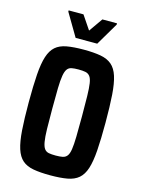

<svg xmlns="http://www.w3.org/2000/svg" viewBox="-131 -956 773 1039"><g transform="rotate(15 256.0 -436.0)"><path d="M256 8Q199 8 160.5 1Q122 -6 98.5 -26.5Q75 -47 62.5 -86Q50 -125 45.5 -188Q41 -251 41 -344Q41 -437 45.5 -500Q50 -563 62.5 -602Q75 -641 98.5 -661.5Q122 -682 160.5 -689Q199 -696 256 -696Q312 -696 350.5 -689Q389 -682 413 -661.5Q437 -641 449.5 -602Q462 -563 466.5 -500Q471 -437 471 -344Q471 -251 466.5 -188Q462 -125 449.5 -86Q437 -47 413 -26.5Q389 -6 350.5 1Q312 8 256 8ZM256 -103Q279 -103 294.5 -106Q310 -109 319.5 -121Q329 -133 333 -159Q337 -185 338 -230Q339 -275 339 -344Q339 -413 338 -458Q337 -503 333 -529Q329 -555 319.5 -567Q310 -579 294.5 -582Q279 -585 256 -585Q232 -585 217 -582Q202 -579 193 -567Q184 -555 179.5 -529Q175 -503 174 -458Q173 -413 173 -344Q173 -275 174 -230Q175 -185 179.5 -159Q184 -133 193 -121Q202 -109 217 -106Q232 -103 256 -103ZM196 -746 121 -873V-880H204L256 -803L310 -880H392V-873L317 -746Z"/></g></svg>

Font: Saira Condensed
Style: Bold
Weight: 700
Width: 3
Designer: Hector Gatti with collaboration of the Omnibus-Type team
Foundry: Omnibus-Type
Version: Version 1.101